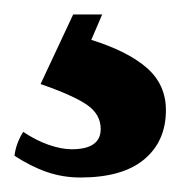

<svg xmlns="http://www.w3.org/2000/svg" viewBox="-20 -20 249 265"><path d="M12 162Q30 174 47.5 180Q65 186 79 186Q119 186 119 158Q119 138 100.5 125Q82 112 36 96L81 0H121L106 35Q157 51 183 74Q209 97 209 132Q209 175 179 200Q149 225 91 225Q67 225 45 217.5Q23 210 0 195Q2 178 12 162Z"/></svg>

Font: Poltawski Nowy
Style: Bold
Weight: 700
Designer: Adam Pótawski, Mateusz Machalski, Borys Kosmynka, Ania Wieluska
Foundry: Capitalics.wtf
Version: Version 1.001;gftools[0.9.25]